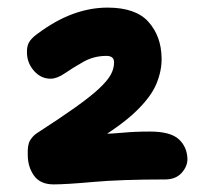

<svg xmlns="http://www.w3.org/2000/svg" viewBox="-20 -874 560 505"><path d="M121 -389Q86 -389 69.5 -412Q53 -435 53 -467Q52 -493 59 -504.5Q66 -516 76 -523Q138 -563 178 -591.5Q218 -620 240 -640.5Q262 -661 271 -677Q280 -693 280 -710Q280 -727 260 -727Q227 -727 199.5 -711.5Q172 -696 151 -681.5Q130 -667 113 -667Q88 -667 70 -687Q52 -707 51 -733Q50 -751 56 -762Q62 -773 77 -784Q125 -820 171 -837Q217 -854 263 -854Q337 -854 370.5 -816.5Q404 -779 405 -722Q406 -690 392 -655Q378 -620 337.5 -581Q297 -542 221 -497L197 -527Q211 -524 224 -523Q237 -522 250 -522Q272 -522 303.5 -525Q335 -528 374 -528Q428 -528 450 -508Q472 -488 473 -456Q473 -436 457.5 -419Q442 -402 414 -402Q299 -402 226 -395.5Q153 -389 121 -389Z"/></svg>

Font: Shantell Sans Light
Style: Bold
Weight: 700
Version: Version 1.011;[c5ecc13dd]